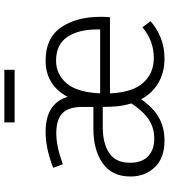

<svg xmlns="http://www.w3.org/2000/svg" viewBox="33 -796 774 880"><g transform="rotate(-90 420.0 -356.0)"><path d="M591 11Q530 11 482 -16Q434 -43 405 -96Q367 -41 321.5 -15Q276 11 215 11Q136 11 93.5 -33.5Q51 -78 51 -145Q51 -230 112 -272.5Q173 -315 270 -315H370V-365Q370 -429 341 -457Q312 -485 249 -485Q189 -485 107 -455L91 -499Q179 -534 256 -534Q386 -534 416 -433Q470 -534 583 -534Q685 -534 734 -464Q783 -394 783 -281Q783 -259 781 -239H432Q437 -134 481 -86Q525 -38 594 -38Q673 -38 735 -90L763 -53Q689 11 591 11ZM725 -284V-299Q725 -383 690.5 -434.5Q656 -486 582 -486Q520 -486 478.5 -438Q437 -390 432 -284ZM224 -36Q274 -36 312 -61Q350 -86 386 -141Q376 -175 373 -204.5Q370 -234 370 -272H278Q202 -272 158 -242Q114 -212 114 -148Q114 -92 144 -64Q174 -36 224 -36ZM540 -676H299V-723H540Z"/></g></svg>

Font: Trujillo Light
Style: Regular
Weight: 300
Designer: Fira Sans original fonts by bBox Type GmbH, Carrois Corporate GbR, & Edenspiekermann AG / Changes by Cristiano Sobral
Foundry: Fira Sans original fonts by bBox Type GmbH, Carrois Corporate GbR, & Edenspiekermann AG / Changes by Cristiano Sobral
Version: Version 4.301;July 28, 2020;FontCreator 13.0.0.2655 64-bit